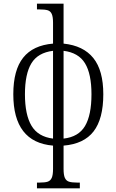

<svg xmlns="http://www.w3.org/2000/svg" viewBox="-20 -779 630 1039"><path d="M180 209H195Q224 209 238.5 204Q253 199 260 183.5Q267 168 267 135V9Q52 -9 52 -269Q52 -400 105.5 -467Q159 -534 267 -543V-656Q267 -688 260 -703.5Q253 -719 238 -723.5Q223 -728 194 -728H180V-759H324V-543Q431 -532 485 -465Q539 -398 539 -269Q539 -136 486.5 -68Q434 0 324 9V135Q324 168 331 183.5Q338 199 353 204Q368 209 396 209H412V240H180ZM267 -504Q185 -494 150 -436.5Q115 -379 115 -269Q115 -158 150.5 -98.5Q186 -39 267 -29ZM475 -269Q475 -379 440 -436.5Q405 -494 324 -504V-29Q405 -38 440 -97Q475 -156 475 -269Z"/></svg>

Font: Noto Serif NarrowLight
Style: Regular
Weight: 300
Width: 4
Designer: Monotype Design Team
Foundry: Monotype Imaging Inc.
Version: Version 1.001